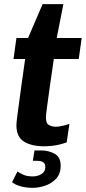

<svg xmlns="http://www.w3.org/2000/svg" viewBox="-20 -694 413 924"><path d="M192 10Q132 10 95.5 -12.5Q59 -35 59 -91Q59 -103 63 -134Q67 -165 73 -208.5Q79 -252 86 -304Q93 -356 101 -410H45L59 -511H115L185 -674H285L253 -511H373L359 -410H239Q228 -336 219.5 -275.5Q211 -215 206 -177Q201 -139 201 -129Q201 -100 216 -92Q231 -84 250 -84Q261 -84 281 -88.5Q301 -93 314 -98L301 -9Q288 -4 268.5 1Q249 6 228.5 8Q208 10 192 10ZM137 210Q110 210 83 203.5Q56 197 38 183L64 131Q75 139 92.5 147Q110 155 139 155Q153 155 166.5 150Q180 145 189 135.5Q198 126 198 110Q198 93 187.5 86.5Q177 80 159 80H138L146 30H179Q214 30 243 46Q272 62 272 103Q272 143 249.5 166.5Q227 190 196 200Q165 210 137 210Z"/></svg>

Font: Chivo SemiBold
Style: Italic
Weight: 600
Italic angle: -8.05°
Designer: Hector Gatti
Foundry: Omnibus-Type
Version: Version 2.002